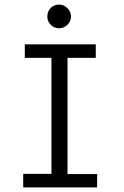

<svg xmlns="http://www.w3.org/2000/svg" viewBox="-20 -816 540 836"><path d="M81 0V-59H204V-564H88V-623H397V-564H274V-58H403V0ZM237 -693Q216 -693 201 -708Q186 -723 186 -744Q186 -766 200.5 -781Q215 -796 237 -796Q258 -796 273.5 -780.5Q289 -765 289 -744Q289 -723 273.5 -708Q258 -693 237 -693Z"/></svg>

Font: Inconsolata Nerd Font Mono
Style: Regular
Weight: 400
Monospace: yes
Designer: Raph Levien, Cyreal, Brenton Simpson
Foundry: Raph Levien, Cyreal, Google
Version: Version 3.000; ttfautohint (v1.8.3);Nerd Fonts 3.0.2